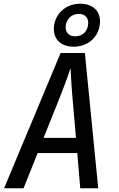

<svg xmlns="http://www.w3.org/2000/svg" viewBox="-20 -1016 640 1036"><path d="M377 -764C451 -764 508 -811 518 -880C529 -949 487 -996 413 -996C340 -996 283 -949 272 -880C262 -811 303 -764 377 -764ZM386 -820C350 -820 330 -843 335 -880C341 -917 369 -941 405 -941C441 -941 461 -917 455 -880C450 -843 422 -820 386 -820ZM2 0H107L183 -190H397L413 0H510L438 -730H307ZM215 -272 303 -491C334 -570 355 -629 361 -649C362 -629 364 -570 371 -490L390 -272Z"/></svg>

Font: JetBrains Mono Medium
Style: Italic
Weight: 436
Italic angle: -9°
Monospace: yes
Designer: Philipp Nurullin, Konstantin Bulenkov
Foundry: JetBrains
Version: Version 2.305